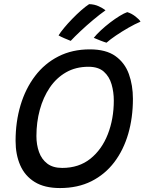

<svg xmlns="http://www.w3.org/2000/svg" viewBox="-20 -904 717 949"><path d="M276.5 25.5Q200 25.5 151.5 -4.5Q103 -34.5 80 -87.2Q57 -140 57 -207.5Q57 -302 81.5 -384Q106 -466 153.2 -528.2Q200.5 -590.5 268.8 -625.2Q337 -660 424 -660Q504 -660 550.5 -626.8Q597 -593.5 617 -538Q637 -482.5 637 -415.5Q637 -322.5 613.8 -242.5Q590.5 -162.5 544.8 -102.2Q499 -42 431.8 -8.2Q364.5 25.5 276.5 25.5ZM287.5 -74Q370 -74 426.8 -119.5Q483.5 -165 513 -240.8Q542.5 -316.5 542.5 -407Q542.5 -449 531.5 -487.2Q520.5 -525.5 493.2 -549.8Q466 -574 417.5 -574Q354.5 -574 306.5 -546.5Q258.5 -519 226 -471Q193.5 -423 176.8 -361.5Q160 -300 160 -231.5Q160 -188.5 172.8 -152.8Q185.5 -117 213.5 -95.5Q241.5 -74 287.5 -74ZM420.5 -883.5Q447 -883 469 -872.5Q491 -862 501.5 -853Q472.5 -832.5 439.8 -805Q407 -777.5 377.8 -750Q348.5 -722.5 329.5 -702Q316.5 -707 298 -715Q279.5 -723 269.5 -729Q278.5 -744 296.5 -765.8Q314.5 -787.5 336.8 -810.5Q359 -833.5 381.2 -853Q403.5 -872.5 420.5 -883.5ZM609 -844Q629.5 -838 649 -823Q668.5 -808 674.5 -797Q646.5 -785 614.2 -766.5Q582 -748 553.2 -728.5Q524.5 -709 506.5 -693Q497 -695.5 477 -703.2Q457 -711 443.5 -717Q457 -734 478.5 -754Q500 -774 524.5 -792.8Q549 -811.5 571.5 -825.2Q594 -839 609 -844Z"/></svg>

Font: Grandstander
Style: Italic
Weight: 400
Italic angle: -15°
Designer: Tyler Finck
Foundry: Etcetera Type Co
Version: Version 1.200; ttfautohint (v1.8.3)